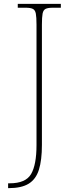

<svg xmlns="http://www.w3.org/2000/svg" viewBox="-20 -734 383 994"><path d="M22 240V215H30Q113 215 141 167Q169 119 169 17V-606Q169 -645 165.5 -663.5Q162 -682 150 -688Q138 -694 113 -694H72V-714H295V-694H253Q228 -694 216 -688Q204 -682 200.5 -663.5Q197 -645 197 -606V16Q197 95 181.5 144.5Q166 194 128.5 217Q91 240 25 240Z"/></svg>

Font: Noto Serif Devanagari Thin
Style: Regular
Weight: 100
Designer: Universal Thirst, Indian Type Foundry and the Monotype Design Team
Foundry: Monotype Imaging Inc.
Version: Version 2.004; ttfautohint (v1.8.4.7-5d5b)